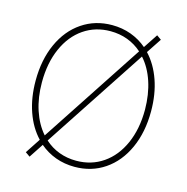

<svg xmlns="http://www.w3.org/2000/svg" viewBox="-109 -829 925 951"><g transform="rotate(15 354.0 -354.0)"><path d="M102.5 2 153.3 -75.2Q107.4 -123.5 82.5 -194.8Q57.6 -266.1 57.6 -353.5Q57.6 -460.4 95 -543Q132.3 -625.5 199.7 -671.1Q267.1 -716.8 353.5 -716.8Q405.3 -716.8 450.7 -700.2Q496.1 -683.6 532.7 -652.3L581.1 -725.6L604.5 -709L553.7 -632.3Q599.6 -583.5 624.5 -512.2Q649.4 -440.9 649.4 -353.5Q649.4 -246.6 612.1 -164.1Q574.7 -81.5 507.6 -35.9Q440.4 9.8 353.5 9.8Q301.8 9.8 256.3 -6.8Q210.9 -23.4 174.3 -54.7L126 18.6ZM535.6 -604.5 191.9 -82Q224.6 -52.2 265.6 -36.9Q306.6 -21.5 353.5 -21.5Q431.2 -21.5 491.2 -62.7Q551.3 -104 584.7 -179.4Q618.2 -254.9 618.2 -353.5Q617.7 -432.1 596.4 -496.3Q575.2 -560.5 535.6 -604.5ZM171.4 -102.5 515.1 -625.5Q482.4 -654.8 441.4 -670.2Q400.4 -685.5 353.5 -685.5Q276.4 -685.5 216.6 -644.5Q156.7 -603.5 123.3 -528.1Q89.8 -452.6 89.8 -353.5Q89.8 -275.4 111.1 -211.2Q132.3 -147 171.4 -102.5Z"/></g></svg>

Font: Pretendard Std Thin
Style: Regular
Weight: 100
Designer: Base glyphs from Inter by Rasmus Andersson; Hangeul glyphs from Noto Sans CJK(Source Han Sans) by Jang Soo-young and Kan
Foundry: Kil Hyung-jin
Version: Version 1.309